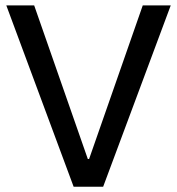

<svg xmlns="http://www.w3.org/2000/svg" viewBox="-20 -707 669 727"><path d="M317.4 -105 520.5 -686.5H626.5L370.6 0H258.8L3.9 -686.5H109.4L312.5 -105Z"/></svg>

Font: Estedad-FD Medium
Style: Regular
Weight: 500
Designer: Amin Abedi
Version: Version 7.3